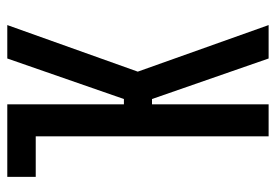

<svg xmlns="http://www.w3.org/2000/svg" viewBox="-138 -638 775 540"><g transform="rotate(-90 250.0 -367.5)"><path d="M137 0V-655H23V-735H227V-407H242L356 -735H450L319 -368L450 0H356L242 -328H227V0Z"/></g></svg>

Font: Iosevka SS18 Medium
Style: Regular
Weight: 500
Monospace: yes
Designer: Belleve Invis
Foundry: Belleve Invis
Version: Version 25.1.1; ttfautohint (v1.8.4)